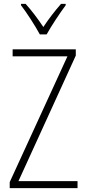

<svg xmlns="http://www.w3.org/2000/svg" viewBox="-20 -968 445 988"><path d="M185 -791H220C245 -836 287 -899 318 -941V-948H294C259 -908 231 -871 203 -829C176 -870 141 -916 112 -948H88V-941C116 -905 160 -837 185 -791ZM379 0V-36H75L370 -682V-714H45V-678H327L30 -31V0Z"/></svg>

Font: Noto Sans Gurmukhi UI Condensed ExtraLight
Style: Regular
Weight: 200
Width: 3
Designer: Jelle Bosma - Monotype Design Team
Foundry: Monotype Imaging Inc.
Version: Version 2.004